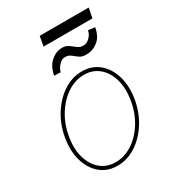

<svg xmlns="http://www.w3.org/2000/svg" viewBox="-203 -963 986 1089"><g transform="rotate(-30 290.0 -418.5)"><path d="M244.3 11.4Q179.7 11.4 134.4 -25.9Q89.1 -63.2 69.8 -127.8Q50.4 -192.5 63.9 -274.1Q77.4 -353.7 117.4 -417.1Q157.3 -480.5 214 -517.2Q270.6 -554 333.8 -554Q399.1 -554 444.4 -516.3Q489.7 -478.7 509.1 -414.1Q528.4 -349.4 515.6 -268.5Q502.1 -188.9 462 -125.5Q421.9 -62.1 365.1 -25.4Q308.2 11.4 244.3 11.4ZM244.3 -11.4Q303.3 -11.4 355.5 -45.6Q407.7 -79.9 444.2 -139.4Q480.8 -198.9 492.9 -274.1Q505 -347.3 488.3 -405.5Q471.6 -463.8 431.8 -497.5Q392 -531.2 335.2 -531.2Q277 -531.2 224.8 -496.6Q172.6 -462 135.7 -402.5Q98.7 -343 86.6 -268.5Q73.9 -195.3 90.7 -137.1Q107.6 -78.8 147.5 -45.1Q187.5 -11.4 244.3 -11.4ZM549.7 -848 536.9 -784.1H217.3L228.7 -848ZM481.5 -738.6 525.6 -733Q515.6 -676.1 481.4 -649.7Q447.1 -623.2 407.7 -623.6Q381 -623.2 367.4 -631.6Q353.7 -639.9 342.7 -649.1Q332.7 -658 321.7 -665Q310.7 -671.9 291.2 -671.9Q269.5 -671.5 251.1 -650.7Q232.6 -630 228.7 -609.4L186.1 -610.8Q197.4 -668 231.2 -697.1Q264.9 -726.2 304 -725.9Q325.3 -725.9 338.4 -718Q351.6 -710.2 362.9 -700.6Q373.9 -691.4 386.2 -683.8Q398.4 -676.1 417.6 -676.1Q440.7 -676.5 459.7 -696.6Q478.7 -716.6 481.5 -738.6Z"/></g></svg>

Font: Inter UI Thin
Style: Italic
Weight: 100
Italic angle: -9.39999°
Designer: Rasmus Andersson
Foundry: rsms
Version: 3.2;8d6f07862